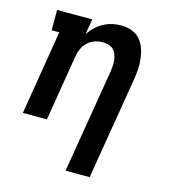

<svg xmlns="http://www.w3.org/2000/svg" viewBox="-110 -617 821 922"><g transform="rotate(15 300.0 -156.5)"><path d="M301 215 387 -303Q389 -318 390 -332.5Q391 -347 389 -361Q387 -375 381.5 -388Q376 -401 366.5 -410Q357 -419 343 -423Q329 -427 315 -427Q295 -427 275.5 -420.5Q256 -414 241 -400.5Q226 -387 217 -368Q208 -349 205 -330L151 0H31L100 -419H62V-520H237L224 -444Q238 -464 255 -480Q272 -496 292.5 -507Q313 -518 335 -523Q357 -528 379 -528Q407 -528 432 -519Q457 -510 473.5 -491Q490 -472 498.5 -447Q507 -422 510 -395.5Q513 -369 511 -341.5Q509 -314 504 -287L421 215Z"/></g></svg>

Font: Iosevka Etoile
Style: Bold Italic
Weight: 700
Italic angle: -9°
Designer: Belleve Invis
Foundry: Belleve Invis
Version: Version 28.1.0; ttfautohint (v1.8.4)